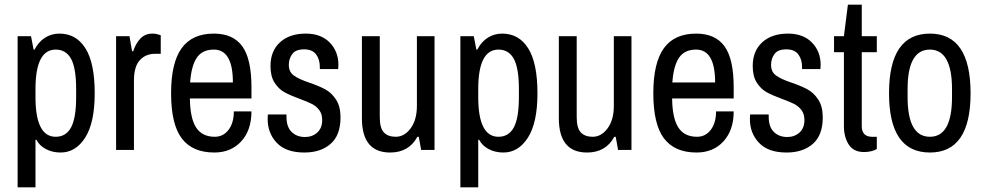

<svg xmlns="http://www.w3.org/2000/svg" viewBox="-20 -638 4186 817"><path d="M383 -241Q383 -116 342.5 -52.5Q302 11 238 11Q203 11 175.5 -3.5Q148 -18 135 -43H131V159H55V-484H112L123 -427H127Q144 -460 171.5 -477.5Q199 -495 233 -495Q304 -495 343.5 -432.5Q383 -370 383 -241ZM131 -259V-225Q131 -56 217 -56Q261 -56 282.5 -96Q304 -136 304 -225V-259Q304 -348 282.5 -387.5Q261 -427 217 -427Q131 -427 131 -259Z M664 -488V-409H639Q600 -409 575 -382Q550 -355 550 -295V0H474V-484H531L542 -420H547Q557 -452 577 -473.5Q597 -495 629 -495Q641 -495 651 -492Q661 -489 664 -488Z M1050 -267V-219H788Q789 -135 814.5 -95.5Q840 -56 894 -56Q930 -56 952.5 -85.5Q975 -115 975 -164H1050Q1050 -84 1006.5 -36.5Q963 11 892 11Q799 11 753.5 -49Q708 -109 708 -241Q708 -371 753 -433Q798 -495 890 -495Q972 -495 1011 -441Q1050 -387 1050 -267ZM789 -287H971Q971 -427 890 -427Q841 -427 817.5 -392.5Q794 -358 789 -287Z M1420 -362 1419 -344H1341V-353Q1341 -385 1325 -406.5Q1309 -428 1274 -428Q1238 -428 1223.5 -408Q1209 -388 1209 -362Q1209 -332 1230.5 -316.5Q1252 -301 1297 -286Q1338 -272 1364.5 -257.5Q1391 -243 1410 -214Q1429 -185 1429 -138Q1429 -63 1387 -26Q1345 11 1275 11Q1197 11 1158 -30Q1119 -71 1119 -131Q1119 -142 1119.5 -146Q1120 -150 1120 -151H1199V-141Q1199 -98 1221 -76.5Q1243 -55 1278 -55Q1309 -55 1330 -74Q1351 -93 1351 -127Q1351 -153 1338.5 -169.5Q1326 -186 1307.5 -195.5Q1289 -205 1256 -217Q1215 -232 1190.5 -245.5Q1166 -259 1148.5 -286Q1131 -313 1131 -357Q1131 -421 1171.5 -458Q1212 -495 1281 -495Q1346 -495 1383 -457Q1420 -419 1420 -362Z M1762 -56H1756Q1720 11 1640 11Q1520 11 1520 -135V-484H1596V-140Q1596 -93 1613.5 -74.5Q1631 -56 1664 -56Q1701 -56 1727.5 -92Q1754 -128 1754 -188V-484H1829V0H1772Z M2267 -241Q2267 -116 2226.5 -52.5Q2186 11 2122 11Q2087 11 2059.5 -3.5Q2032 -18 2019 -43H2015V159H1939V-484H1996L2007 -427H2011Q2028 -460 2055.5 -477.5Q2083 -495 2117 -495Q2188 -495 2227.5 -432.5Q2267 -370 2267 -241ZM2015 -259V-225Q2015 -56 2101 -56Q2145 -56 2166.5 -96Q2188 -136 2188 -225V-259Q2188 -348 2166.5 -387.5Q2145 -427 2101 -427Q2015 -427 2015 -259Z M2600 -56H2594Q2558 11 2478 11Q2358 11 2358 -135V-484H2434V-140Q2434 -93 2451.5 -74.5Q2469 -56 2502 -56Q2539 -56 2565.5 -92Q2592 -128 2592 -188V-484H2667V0H2610Z M3102 -267V-219H2840Q2841 -135 2866.5 -95.5Q2892 -56 2946 -56Q2982 -56 3004.5 -85.5Q3027 -115 3027 -164H3102Q3102 -84 3058.5 -36.5Q3015 11 2944 11Q2851 11 2805.5 -49Q2760 -109 2760 -241Q2760 -371 2805 -433Q2850 -495 2942 -495Q3024 -495 3063 -441Q3102 -387 3102 -267ZM2841 -287H3023Q3023 -427 2942 -427Q2893 -427 2869.5 -392.5Q2846 -358 2841 -287Z M3472 -362 3471 -344H3393V-353Q3393 -385 3377 -406.5Q3361 -428 3326 -428Q3290 -428 3275.5 -408Q3261 -388 3261 -362Q3261 -332 3282.5 -316.5Q3304 -301 3349 -286Q3390 -272 3416.5 -257.5Q3443 -243 3462 -214Q3481 -185 3481 -138Q3481 -63 3439 -26Q3397 11 3327 11Q3249 11 3210 -30Q3171 -71 3171 -131Q3171 -142 3171.5 -146Q3172 -150 3172 -151H3251V-141Q3251 -98 3273 -76.5Q3295 -55 3330 -55Q3361 -55 3382 -74Q3403 -93 3403 -127Q3403 -153 3390.5 -169.5Q3378 -186 3359.5 -195.5Q3341 -205 3308 -217Q3267 -232 3242.5 -245.5Q3218 -259 3200.5 -286Q3183 -313 3183 -357Q3183 -421 3223.5 -458Q3264 -495 3333 -495Q3398 -495 3435 -457Q3472 -419 3472 -362Z M3711 -416H3647V-100Q3647 -79 3658 -67.5Q3669 -56 3690 -56H3711V-4Q3702 2 3687 5.5Q3672 9 3657 9Q3612 9 3591.5 -23Q3571 -55 3571 -102V-416H3529V-484H3571L3588 -618H3647V-484H3711Z M4110 -241Q4110 11 3937 11Q3763 11 3763 -241Q3763 -495 3937 -495Q4110 -495 4110 -241ZM3842 -259V-225Q3842 -56 3937 -56Q4031 -56 4031 -225V-259Q4031 -342 4007.5 -384.5Q3984 -427 3937 -427Q3842 -427 3842 -259Z"/></svg>

Font: Pragati Narrow
Style: Regular
Weight: 400
Designer: Hector Gatti, Marcela Romero, Pablo Cosgaya and Nicolas Silva
Foundry: Omnibus-Type
Version: Version 1.010; ttfautohint (v1.3)